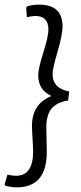

<svg xmlns="http://www.w3.org/2000/svg" viewBox="-41 -675 349 829"><path d="M31 134Q10 134 -18 127L-21 121L-9 79Q14 84 28 84Q102 84 102 -21Q102 -38 99.5 -77Q97 -116 97 -131Q97 -225 178 -259L179 -262Q124 -287 124 -351Q124 -378 146 -448Q168 -518 168 -547Q168 -606 112 -606Q98 -606 75 -601L72 -642L77 -648Q101 -655 128 -655Q229 -655 229 -561Q229 -525 207.5 -452Q186 -379 186 -356Q186 -293 258 -280L253 -241Q203 -233 181 -205.5Q159 -178 159 -125Q159 -111 160 -73Q161 -35 161 -19Q161 134 31 134Z"/></svg>

Font: Alegreya Sans
Style: Italic
Weight: 400
Italic angle: -7°
Designer: Juan Pablo del Peral
Foundry: Huerta Tipografica
Version: Version 2.007